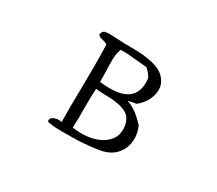

<svg xmlns="http://www.w3.org/2000/svg" viewBox="-113 -894 1226 1084"><g transform="rotate(30 500.0 -352.5)"><path d="M731 -293Q753 -241 746 -192Q739 -143 706 -108.5Q673 -74 616 -63Q587 -58 545.5 -53.5Q504 -49 474 -48Q419 -47 366 -47Q313 -47 277 -55Q271 -71 282 -80.5Q293 -90 311.5 -93.5Q330 -97 344 -92Q343 -145 343.5 -197Q344 -249 345 -301Q346 -374 346.5 -447.5Q347 -521 344 -597Q331 -607 311 -610.5Q291 -614 281 -627Q286 -653 303.5 -656Q321 -659 348 -658Q352 -658 355.5 -657.5Q359 -657 363 -657Q431 -653 496.5 -653Q562 -653 614 -640Q646 -633 671 -618.5Q696 -604 712 -578Q725 -559 727.5 -537Q730 -515 725 -493Q718 -463 700 -436.5Q682 -410 659 -393Q646 -390 632.5 -388Q619 -386 607 -382Q646 -369 676 -345Q706 -321 731 -293ZM666 -228Q666 -244 663 -259.5Q660 -275 652 -289Q642 -310 621.5 -321.5Q601 -333 575 -339Q539 -347 497 -347.5Q455 -348 419 -352Q417 -319 416.5 -288.5Q416 -258 416 -227Q417 -196 416.5 -164Q416 -132 414 -97Q510 -82 582 -113Q620 -130 643 -159Q666 -188 666 -228ZM644 -549Q637 -565 626.5 -577Q616 -589 604 -600Q590 -601 576.5 -602.5Q563 -604 550 -605Q520 -608 491 -610.5Q462 -613 429 -612Q417 -581 416.5 -543.5Q416 -506 418 -465Q418 -448 418.5 -431Q419 -414 419 -397Q475 -390 523 -395Q571 -400 602 -423Q626 -441 637.5 -472Q649 -503 644 -549Z"/></g></svg>

Font: Yuji Mai
Style: Regular
Weight: 400
Designer: Kataoka Yuji
Foundry: Kinuta Font Factory
Version: Version 3.002